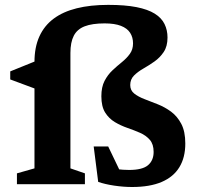

<svg xmlns="http://www.w3.org/2000/svg" viewBox="-20 -756 816 788"><path d="M121.5 -502Q121.5 -562 141.5 -606.2Q161.5 -650.5 200 -679.2Q238.5 -708 294.8 -722Q351 -736 424 -736Q493 -736 540 -726.8Q587 -717.5 615 -700Q643 -682.5 655.2 -657.5Q667.5 -632.5 667.5 -602Q667.5 -566 652 -542.8Q636.5 -519.5 613.8 -503.5Q591 -487.5 568.2 -474.5Q545.5 -461.5 530 -446Q514.5 -430.5 514.5 -407Q514.5 -385 531 -372Q547.5 -359 573 -349.2Q598.5 -339.5 627.5 -328Q656.5 -316.5 682 -297.8Q707.5 -279 724 -247.8Q740.5 -216.5 740.5 -167Q740.5 -109.5 716.2 -69.8Q692 -30 643.5 -9.2Q595 11.5 522 11.5Q487 11.5 448.5 5.8Q410 0 383 -9.5L364.5 -155H424L489 -19.5L409.5 -73Q432 -65 459 -61.8Q486 -58.5 510 -58.5Q564.5 -58.5 587.5 -78Q610.5 -97.5 610.5 -132.5Q610.5 -164 595 -182Q579.5 -200 555 -210.8Q530.5 -221.5 503 -231Q475.5 -240.5 451.2 -255Q427 -269.5 411.5 -294.2Q396 -319 396 -361Q396 -398.5 409 -423.8Q422 -449 441.5 -467.2Q461 -485.5 480.5 -501.2Q500 -517 513 -535Q526 -553 526 -578Q526 -603 514 -621.5Q502 -640 476.2 -650Q450.5 -660 409.5 -660Q358.5 -660 327.5 -648Q296.5 -636 282.8 -609.2Q269 -582.5 269 -538.5V-65L328.5 -44.5V0H49.5V-44.5L121.5 -65ZM129.5 -506.5 121.5 -393 22 -430V-463Z"/></svg>

Font: Newsreader 9pt SemiBold
Style: Regular
Weight: 600
Designer: Hugues Gentile
Foundry: Production Type
Version: Version 1.003